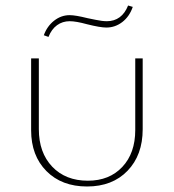

<svg xmlns="http://www.w3.org/2000/svg" viewBox="-20 -672 631 697"><path d="M139 -544Q151 -577 176.5 -597Q202 -617 233 -617Q254 -617 298 -606Q304 -605 327.5 -600Q351 -595 368 -595Q395 -595 414.5 -609.5Q434 -624 445 -652L462 -647Q450 -612 424 -592Q398 -572 366 -572Q344 -572 296 -584Q256 -595 233 -595Q207 -595 187 -580.5Q167 -566 156 -538ZM93 -199V-460H121V-203Q121 -118 169.5 -67Q218 -16 299 -16Q377 -16 424 -66Q471 -116 471 -200V-460H498V-203Q498 -109 443 -52Q388 5 296 5Q204 5 148.5 -51Q93 -107 93 -199Z"/></svg>

Font: Ysabeau SC Extralight
Style: Regular
Weight: 200
Designer: Christian Thalmann (Catharsis Fonts)
Version: Version 0.003